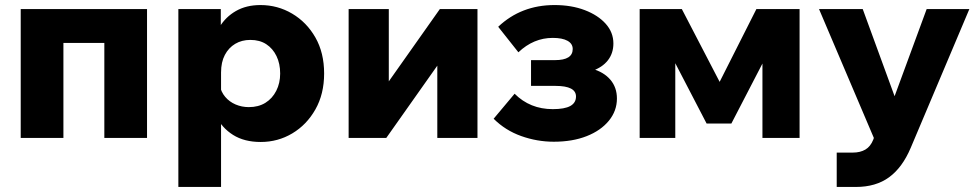

<svg xmlns="http://www.w3.org/2000/svg" viewBox="-20 -546 3872 760"><path d="M62 0V-510H562V0H393V-488L515 -376H109L231 -488V0Z M855 194H686V-510H854V-349H819Q825 -399 849 -439Q873 -479 914 -502.5Q955 -526 1011 -526Q1079 -526 1136.5 -492Q1194 -458 1228.5 -397.5Q1263 -337 1263 -255Q1263 -174 1228.5 -113Q1194 -52 1137 -18Q1080 16 1012 16Q947 16 902.5 -12Q858 -40 835 -87.5Q812 -135 812 -192L850 -208Q855 -182 871.5 -162.5Q888 -143 912.5 -132.5Q937 -122 965 -122Q1003 -122 1030.5 -139Q1058 -156 1073.5 -186.5Q1089 -217 1089 -255Q1089 -294 1074.5 -324Q1060 -354 1034 -371Q1008 -388 971 -388Q937 -388 911 -372.5Q885 -357 870 -328.5Q855 -300 855 -259Z M1360 0V-510H1519V-212L1512 -214L1721 -510H1870V0H1711V-298L1718 -296L1509 0Z M2172 15Q2106 15 2043 -7.5Q1980 -30 1934 -76L2017 -175Q2078 -114 2168 -114Q2215 -114 2237.5 -126.5Q2260 -139 2260 -164Q2260 -206 2179 -206H2082V-308H2177Q2212 -308 2229.5 -319Q2247 -330 2247 -352Q2247 -373 2226.5 -384.5Q2206 -396 2168 -396Q2092 -396 2032 -339L1952 -440Q2043 -526 2175 -526Q2242 -526 2294.5 -506Q2347 -486 2377.5 -452Q2408 -418 2408 -374Q2408 -335 2386 -307Q2364 -279 2323 -265V-274Q2370 -261 2396 -230.5Q2422 -200 2422 -156Q2422 -107 2390 -68Q2358 -29 2302 -7Q2246 15 2172 15Z M2512 0V-510H2679L2840 -200L2818 -201L2974 -510H3145V0H2998V-454L3048 -391L2875 -57H2777L2603 -392L2653 -445V0Z M3648 -510H3817L3585 39Q3552 117 3499.5 155.5Q3447 194 3368 194H3292V58H3356Q3385 58 3405.5 46Q3426 34 3437 6L3439 0L3222 -510H3395L3546 -97H3496Z"/></svg>

Font: Wix Madefor Display ExtraBold
Style: Regular
Weight: 800
Designer: Dalton Maag Ltd
Foundry: Dalton Maag Ltd
Version: Version 3.100